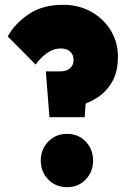

<svg xmlns="http://www.w3.org/2000/svg" viewBox="-20 -764 532 796"><path d="M185 -278 170 -468H228Q245 -468 258 -473.5Q271 -479 278 -490Q285 -501 285 -516Q285 -531 278 -541.5Q271 -552 259.5 -557.5Q248 -563 232 -563Q201 -563 173.5 -543Q146 -523 128 -496L12 -613Q42 -667 99.5 -705.5Q157 -744 241 -744Q308 -744 359.5 -714.5Q411 -685 440 -636.5Q469 -588 469 -530Q469 -466 444.5 -424Q420 -382 380.5 -357.5Q341 -333 296 -322L339 -391L331 -278ZM258 12Q211 12 180 -20Q149 -52 149 -98Q149 -145 180 -177Q211 -209 258 -209Q305 -209 335.5 -177Q366 -145 366 -98Q366 -52 335.5 -20Q305 12 258 12Z"/></svg>

Font: Outfit Thin Black
Style: Regular
Weight: 900
Version: Version 1.100;gftools[0.9.27]